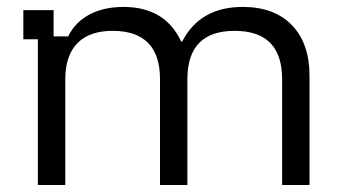

<svg xmlns="http://www.w3.org/2000/svg" viewBox="-20 -529 973 549"><path d="M88.3 0V-416.7H46.7V-500H133.3V-425H175Q195 -465.8 235.8 -487.5Q276.7 -509.2 333.3 -509.2Q391.7 -509.2 432.9 -485Q474.2 -460.8 498.3 -410H500.8Q551.7 -509.2 674.2 -509.2Q764.2 -509.2 814.6 -457.1Q865 -405 865 -312.5V0H786.7V-302.5Q786.7 -440.8 650.8 -440.8Q515.8 -440.8 515.8 -302.5V0H437.5V-302.5Q437.5 -440.8 301.7 -440.8Q235.8 -440.8 201.2 -405.4Q166.7 -370 166.7 -302.5V0Z"/></svg>

Font: Funnel Display Light Light
Style: Regular
Weight: 300
Version: Version 1.000